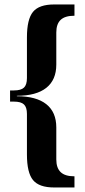

<svg xmlns="http://www.w3.org/2000/svg" viewBox="-20 -785 377 856"><path d="M24.9 -381.8H42Q73.7 -381.8 86.9 -394.5Q100.1 -407.2 100.1 -437V-618.2Q100.1 -699.2 127.2 -732.2Q154.3 -765.1 221.2 -765.1H312V-714.8H311Q270 -714.8 250.5 -696.5Q231 -678.2 231 -640.1V-497.1Q231 -428.7 186.3 -393.3Q141.6 -357.9 55.2 -357.9V-356Q141.6 -356 186.3 -320.6Q231 -285.2 231 -216.8V-74.2Q231 -36.1 250.5 -17.6Q270 1 311 1H312V50.8H221.2Q154.3 50.8 127.2 17.8Q100.1 -15.1 100.1 -96.2V-276.9Q100.1 -306.6 86.9 -319.3Q73.7 -332 42 -332H24.9Z"/></svg>

Font: Moniqa Black Paragraph
Style: Regular
Weight: 900
Designer: Rajesh Rajput
Foundry: Rajesh Rajput
Version: Version 1.000